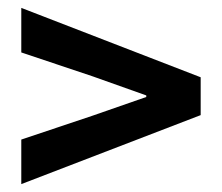

<svg xmlns="http://www.w3.org/2000/svg" viewBox="-20 -576 563 487"><path d="M34 -109V-222L216 -283L351 -330V-334L216 -382L34 -443V-556L489 -380V-284Z"/></svg>

Font: Assistant ExtraLight
Style: Bold
Weight: 700
Version: Version 3.000